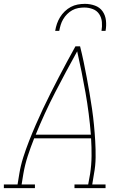

<svg xmlns="http://www.w3.org/2000/svg" viewBox="-38 -975 658 995"><path d="M-18 0V-19H53L62 -74Q69 -117 82.5 -159.5Q96 -202 112.5 -244Q129 -286 147 -327.5Q165 -369 184.5 -410.5Q204 -452 224.5 -492.5Q245 -533 266 -573.5Q287 -614 309 -654.5Q331 -695 353 -735H377Q387 -695 395.5 -654.5Q404 -614 411.5 -573.5Q419 -533 426 -492.5Q433 -452 439 -410.5Q445 -369 449 -327.5Q453 -286 455.5 -244Q458 -202 457.5 -159Q457 -116 449 -74L440 -19H509V0H348V-19H419L429 -74Q436 -120 436.5 -166.5Q437 -213 434 -258H139Q121 -213 106 -167Q91 -121 83 -74L74 -19H143V0ZM433 -277Q424 -388 405 -495.5Q386 -603 362 -709Q303 -603 247.5 -495.5Q192 -388 147 -277ZM248 -815Q251 -834 257 -851.5Q263 -869 273 -885.5Q283 -902 297.5 -916Q312 -930 329 -939Q346 -948 364.5 -951.5Q383 -955 402 -955Q429 -955 454 -946Q479 -937 493.5 -916.5Q508 -896 511 -869Q514 -842 509 -815H488Q492 -838 490 -861Q488 -884 476 -902Q464 -920 443 -928Q422 -936 399 -936Q383 -936 367 -933Q351 -930 336.5 -922Q322 -914 310 -902Q298 -890 289.5 -875.5Q281 -861 276.5 -846Q272 -831 269 -815Z"/></svg>

Font: Iosevka Curly Slab ThExObl
Style: Regular
Weight: 100
Width: 7
Italic angle: -9°
Monospace: yes
Designer: Belleve Invis
Foundry: Belleve Invis
Version: Version 11.1.0; ttfautohint (v1.8.3)